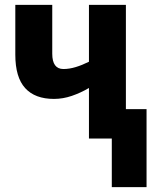

<svg xmlns="http://www.w3.org/2000/svg" viewBox="-20 -570 637 790"><path d="M498 -550V-121H583V200H440V0H346V-208Q312 -188 275.5 -175.5Q239 -163 202 -163Q124 -163 83.5 -207.5Q43 -252 43 -345V-550H195V-349Q195 -286 241 -286Q265 -286 291.5 -294Q318 -302 346 -316V-550Z"/></svg>

Font: Noto Sans Condensed ExtraBold
Style: Regular
Weight: 800
Width: 3
Designer: Monotype Design Team
Foundry: Monotype Imaging Inc.
Version: Version 2.013; ttfautohint (v1.8.4.7-5d5b)